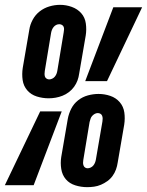

<svg xmlns="http://www.w3.org/2000/svg" viewBox="-49 -765 607 793"><path d="M152 -359Q127 -359 103 -366.5Q79 -374 63.5 -392Q48 -410 44.5 -434.5Q41 -459 45 -485L72 -642Q75 -663 86 -683.5Q97 -704 115 -718Q133 -732 155 -738.5Q177 -745 199 -745Q224 -745 247.5 -736.5Q271 -728 286.5 -710.5Q302 -693 305.5 -668Q309 -643 305 -618L278 -461Q276 -446 271 -432.5Q266 -419 257 -406.5Q248 -394 235.5 -384.5Q223 -375 209 -369.5Q195 -364 180.5 -361.5Q166 -359 152 -359ZM303 -430 419 -735H538L393 -430ZM154 -437Q160 -437 166.5 -440Q173 -443 177.5 -448.5Q182 -454 184.5 -460.5Q187 -467 188 -474L214 -631Q215 -637 215.5 -643Q216 -649 214 -654Q212 -659 207 -662Q202 -665 196 -665Q189 -665 183 -662Q177 -659 172.5 -653.5Q168 -648 165.5 -641.5Q163 -635 162 -629L136 -472Q135 -466 135 -460Q135 -454 136.5 -449Q138 -444 143 -440.5Q148 -437 154 -437ZM311 8Q286 8 262 0.5Q238 -7 223 -24.5Q208 -42 204 -67Q200 -92 204 -117L231 -274Q235 -296 245.5 -316.5Q256 -337 274 -351Q292 -365 314 -371Q336 -377 358 -377Q383 -377 406.5 -369Q430 -361 445.5 -343Q461 -325 464.5 -300.5Q468 -276 464 -250L437 -93Q435 -79 430 -65Q425 -51 416 -38.5Q407 -26 394.5 -17Q382 -8 368 -2Q354 4 339.5 6Q325 8 311 8ZM-29 0 117 -305H206L90 0ZM313 -70Q319 -70 325.5 -73Q332 -76 336.5 -81.5Q341 -87 343.5 -93.5Q346 -100 347 -106L374 -263Q375 -269 375 -275Q375 -281 373 -286.5Q371 -292 366 -295Q361 -298 355 -298Q348 -298 342 -294.5Q336 -291 331.5 -286Q327 -281 325 -274.5Q323 -268 321 -261L295 -104Q294 -98 294 -92.5Q294 -87 296 -81.5Q298 -76 302.5 -73Q307 -70 313 -70Z"/></svg>

Font: iosevka_custom_sans_ss08 XBd
Style: Italic
Weight: 800
Italic angle: -10°
Designer: Belleve Invis
Foundry: Belleve Invis
Version: Version 10.3.0; ttfautohint (v1.8.3)